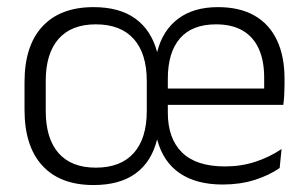

<svg xmlns="http://www.w3.org/2000/svg" viewBox="-20 -520 883 552"><path d="M249 12Q153 12 101.8 -43.8Q50.5 -99.5 50.5 -204.5V-284Q50.5 -388.5 102 -444Q153.5 -499.5 249 -499.5Q324 -499.5 369.5 -466.2Q415 -433 431.5 -371H432Q447.5 -432.5 492 -466Q536.5 -499.5 606.5 -499.5Q669.5 -499.5 712 -475Q754.5 -450.5 776.2 -404.5Q798 -358.5 798 -294V-276.5Q798 -262 797.2 -247.5Q796.5 -233 794.5 -218.5H739Q739.5 -240.5 739.5 -260.2Q739.5 -280 739.5 -296.5Q739.5 -345.5 724 -379.8Q708.5 -414 677.8 -432Q647 -450 601 -450Q532.5 -450 497.5 -409.8Q462.5 -369.5 462.5 -293.5V-243.5V-235.5V-196Q462.5 -122 503.2 -81.8Q544 -41.5 627 -41.5Q673 -41.5 713.8 -54.8Q754.5 -68 789.5 -91.5L784 -37Q753 -15.5 711.5 -2.5Q670 10.5 620 10.5Q544.5 10.5 496.8 -22Q449 -54.5 432 -118.5H431.5Q415.5 -54.5 369.8 -21.2Q324 12 249 12ZM781 -218.5H433.5V-265.5H781ZM255.5 -38Q327 -38 364.5 -80Q402 -122 402 -201V-287Q402 -366 364.5 -408Q327 -450 255.5 -450Q185 -450 148.2 -408Q111.5 -366 111.5 -287.5V-201Q111.5 -122 148.2 -80Q185 -38 255.5 -38Z"/></svg>

Font: Anek Kannada Light
Style: Regular
Weight: 300
Designer: Vaishnavi Murthy, Maithili Shingre (Kannada) & Yesha Goshar (Latin)
Foundry: Ek Type
Version: Version 1.003